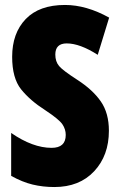

<svg xmlns="http://www.w3.org/2000/svg" viewBox="-20 -744 483 774"><path d="M292 -422Q233 -460 218 -478Q203 -496 203 -524Q203 -569 249 -569Q302 -569 374 -523L420 -673Q328 -724 242 -724Q138 -724 83.5 -667Q29 -610 29 -515Q29 -429 65 -384Q101 -339 162 -300Q218 -263 231.5 -243Q245 -223 245 -200Q245 -148 188 -148Q112 -148 25 -208V-35Q70 -10 111.5 0Q153 10 199 10Q300 10 359.5 -53.5Q419 -117 419 -217Q419 -288 386.5 -335Q354 -382 292 -422Z"/></svg>

Font: Noto Sans Display Condensed Black
Style: Regular
Weight: 900
Width: 3
Designer: Monotype Design team
Foundry: Monotype Imaging Inc.
Version: 1.000